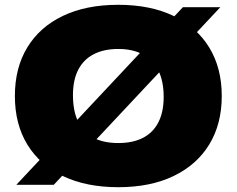

<svg xmlns="http://www.w3.org/2000/svg" viewBox="-20 -770 986 800"><path d="M204 0H48L742 -740H898ZM473 10Q339.5 10 243 -36Q146.5 -82 94.2 -167.2Q42 -252.5 42 -370Q42 -487.5 94 -572.8Q146 -658 242.5 -704Q339 -750 473 -750Q607 -750 703.5 -703.5Q800 -657 852 -571.8Q904 -486.5 904 -370Q904 -253.5 852 -168.2Q800 -83 703.2 -36.5Q606.5 10 473 10ZM473 -174Q534.5 -174 576.8 -196.2Q619 -218.5 640.5 -261.5Q662 -304.5 662 -366Q662 -431.5 639.8 -476Q617.5 -520.5 575.2 -543.2Q533 -566 473 -566Q413 -566 370.8 -544.2Q328.5 -522.5 306.2 -479.8Q284 -437 284 -374Q284 -307 305.8 -262.5Q327.5 -218 369.5 -196Q411.5 -174 473 -174Z"/></svg>

Font: Encode Sans SC Expanded Black
Style: Regular
Weight: 900
Width: 7
Designer: Multiple Designers
Foundry: Impallari Type
Version: Version 3.002